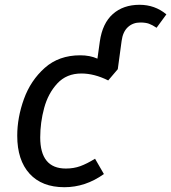

<svg xmlns="http://www.w3.org/2000/svg" viewBox="-20 -770 715 802"><path d="M675 -710 634 -654Q616 -666 602 -671Q588 -676 566 -676Q535 -676 514 -656.5Q493 -637 488 -599L472 -481L432 -434Q374 -463 320 -463Q258 -463 219.5 -421.5Q181 -380 164.5 -319Q148 -258 148 -196Q148 -66 255 -66Q288 -66 315.5 -76Q343 -86 377 -107L414 -43Q337 12 249 12Q155 12 103.5 -44.5Q52 -101 52 -203Q52 -279 80 -356.5Q108 -434 167 -486.5Q226 -539 315 -539Q356 -539 387 -525L397 -597Q408 -673 451.5 -711.5Q495 -750 563 -750Q627 -750 675 -710Z"/></svg>

Font: Fira Sans
Style: Italic
Weight: 400
Italic angle: -8°
Designer: bBox Type GmbH & Carrois Corporate GbR & Edenspiekermann AG
Foundry: bBox Type GmbH & Carrois Corporate GbR & Edenspiekermann AG
Version: Version 4.301